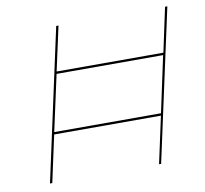

<svg xmlns="http://www.w3.org/2000/svg" viewBox="-75 -739 875 820"><g transform="rotate(-10 362.5 -329.0)"><path d="M702 -658 559 0H550L594 -203H131L87 0H77L220 -658H230L188 -466H651L692 -658ZM596 -213 648 -456H186L133 -213Z"/></g></svg>

Font: Ysabeau Infant Hairline
Style: Italic
Weight: 100
Italic angle: -12°
Designer: Christian Thalmann (Catharsis Fonts)
Version: Version 0.003